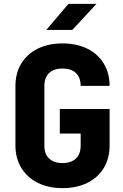

<svg xmlns="http://www.w3.org/2000/svg" viewBox="-20 -965 640 995"><path d="M60 -210V-520Q60 -586 90.5 -636Q121 -686 176 -713Q231 -740 304 -740Q377 -740 432 -713Q487 -686 517.5 -636Q548 -586 548 -520H398Q398 -563 373.5 -586.5Q349 -610 304 -610Q259 -610 234.5 -586.5Q210 -563 210 -520V-210Q210 -167 234.5 -143.5Q259 -120 304 -120Q349 -120 373.5 -143.5Q398 -167 398 -210V-273H290V-400H548V-210Q548 -144 517.5 -94Q487 -44 432 -17Q377 10 304 10Q231 10 176 -17.5Q121 -45 90.5 -95Q60 -145 60 -210ZM355 -810H220L335 -945H480Z"/></svg>

Font: JetBrains Mono Extra Bold
Style: Regular
Weight: 800
Monospace: yes
Designer: Philipp Nurullin, Konstantin Bulenkov
Foundry: JetBrains
Version: 2.002